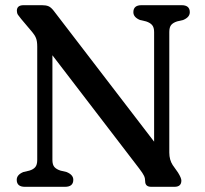

<svg xmlns="http://www.w3.org/2000/svg" viewBox="-20 -720 792 740"><path d="M262.5 -27Q262.5 0 230.5 0H76Q44.5 0 44.5 -27Q44.5 -46.5 70 -57L93.5 -62.5Q108.5 -67 116 -76Q123.5 -85 123.5 -103.5V-540.5Q123.5 -561 118.8 -573Q114 -585 104.5 -596L61.5 -647Q53.5 -656.5 49.2 -663Q45 -669.5 45 -678.5Q45 -700 71 -700H142Q157 -700 166.8 -696Q176.5 -692 187 -678.5L574 -174V-596.5Q574 -614.5 566.2 -623.5Q558.5 -632.5 543 -637.5L519.5 -643Q494 -653.5 494 -673Q494 -700 525.5 -700H680Q711.5 -700 711.5 -673Q711.5 -653.5 686 -643L662.5 -637.5Q647 -632.5 639.8 -623.8Q632.5 -615 632.5 -596.5V-132Q632.5 -104 645.5 -84L666 -55Q679 -34 679 -24Q679 0 652.5 0H563Q539.5 0 539.5 -21.5Q539.5 -33 535.2 -42.2Q531 -51.5 516.5 -70.5L182 -507V-103.5Q182 -85 189.8 -76.2Q197.5 -67.5 213 -62.5L236.5 -57Q262.5 -46.5 262.5 -27Z"/></svg>

Font: Fraunces 72pt S100
Style: Regular
Weight: 400
Version: Version 1.000; ttfautohint (v1.8.3)